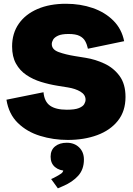

<svg xmlns="http://www.w3.org/2000/svg" viewBox="-20 -737 716 1030"><path d="M343.3 13.7Q266.1 13.7 195.3 -8.1Q124.5 -29.8 75.7 -77.4Q26.9 -125 14.6 -202.1L213.4 -242.2Q217.8 -191.9 248.5 -170.2Q279.3 -148.4 338.4 -148.4Q381.8 -148.4 403.3 -157.2Q424.8 -166 431.9 -178.5Q439 -190.9 439 -202.1Q439 -229 411.6 -245.4Q384.3 -261.7 343.8 -268.1L289.1 -276.9Q243.7 -284.2 200.2 -297.6Q156.7 -311 121.6 -334.7Q86.4 -358.4 65.7 -395.8Q44.9 -433.1 44.9 -487.8Q44.9 -558.1 80.6 -609.4Q116.2 -660.6 181.2 -688.7Q246.1 -716.8 334 -716.8Q411.1 -716.8 477.1 -694.1Q543 -671.4 587.9 -626.7Q632.8 -582 646 -516.1L451.7 -475.6Q446.8 -498.5 437 -516.4Q427.2 -534.2 406.7 -544.4Q386.2 -554.7 348.1 -554.7Q311 -554.7 291.5 -545.7Q272 -536.6 264.9 -524.2Q257.8 -511.7 257.8 -500.5Q257.8 -471.2 294.4 -457.8Q331.1 -444.3 382.8 -436L439.9 -426.8Q491.7 -418.5 540.8 -395.5Q589.8 -372.6 621.6 -329.3Q653.3 -286.1 653.3 -216.8Q653.3 -140.6 612.5 -89.4Q571.8 -38.1 501.7 -12.2Q431.6 13.7 343.3 13.7ZM290.5 273.4 254.4 223.6 267.1 217.8Q296.9 202.6 308.6 193.8Q320.3 185.1 320.3 171.4V162.6L337.9 179.2Q298.8 179.2 275.1 159.2Q251.5 139.2 251.5 103.5Q251.5 67.9 275.4 48.3Q299.3 28.8 338.4 28.8Q378.9 28.8 404.5 53.7Q430.2 78.6 430.2 119.1Q430.2 171.4 399.7 205.6Q369.1 239.7 318.4 261.2Z"/></svg>

Font: Schibsted Grotesk Black
Style: Regular
Weight: 900
Designer: Bakken & Baeck AS, Henrik Kongsvoll
Foundry: Schibsted ASA
Version: Version 1.100;gftools[0.9.25]